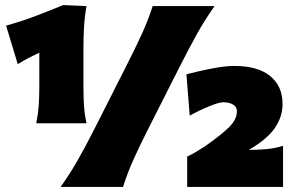

<svg xmlns="http://www.w3.org/2000/svg" viewBox="-20 -737 1165 757"><path d="M123 -251Q130 -286.5 132.5 -319.5Q135 -352.5 135 -395V-512Q135 -521.5 135 -529.5Q114.5 -520 93.2 -508.8Q72 -497.5 50 -484L4 -636Q64 -652.5 119.2 -673.5Q174.5 -694.5 229 -717L321 -713Q313.5 -669.5 311.2 -629Q309 -588.5 309 -548V-395Q309 -352.5 311.2 -319.5Q313.5 -286.5 321 -251ZM219 0Q258 -55 288.2 -108.5Q318.5 -162 353 -230L478 -477Q513.5 -547 538.8 -602Q564 -657 582 -713H826Q786.5 -657 756 -602Q725.5 -547 690 -477L565 -230Q530.5 -162 506.5 -108.5Q482.5 -55 465 0ZM718 0V-120Q735.5 -127.5 754.2 -139Q773 -150.5 788 -160Q846 -200.5 880 -232.5Q914 -264.5 914 -298Q914 -331 862 -334Q844 -334 804.8 -318Q765.5 -302 728 -281L715 -444Q738 -450 771.5 -457.8Q805 -465.5 840.2 -471.2Q875.5 -477 904 -477Q996.5 -477 1045.2 -437.2Q1094 -397.5 1094 -327Q1094 -277 1064.2 -233.2Q1034.5 -189.5 966 -149L961 -146Q995 -146 1029.2 -149Q1063.5 -152 1096 -162V0Z"/></svg>

Font: Commissioner Flair Black
Style: Regular
Weight: 900
Designer: Kostas Bartsokas
Foundry: Kostas Bartsokas
Version: Version 1.000; ttfautohint (v1.8.3)